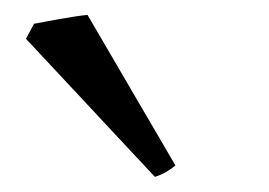

<svg xmlns="http://www.w3.org/2000/svg" viewBox="-20 -747 359 256"><path d="M213.9 -526.4Q209.5 -522.5 202.1 -518.1Q194.8 -513.7 186.5 -511.2L14.6 -695.3L25.4 -715.3Q30.3 -716.3 39.8 -718Q49.3 -719.7 59.8 -721.7Q70.3 -723.6 80.6 -725.1Q90.8 -726.6 96.7 -727.1Z"/></svg>

Font: Gentium Plus Eur
Style: Regular
Weight: 400
Designer: J. Victor Gaultney, Annie Olsen, Iska Routamaa, Becca Hirsbrunner
Foundry: SIL International
Version: Version 5.000